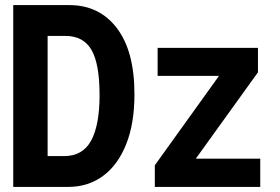

<svg xmlns="http://www.w3.org/2000/svg" viewBox="-20 -734 1100 754"><path d="M32 0V-714H252Q370 -714 439 -623.5Q508 -533 508 -364Q508 -249 475.5 -167.5Q443 -86 384.5 -43Q326 0 248 0ZM232 -121Q305 -121 338 -182Q371 -243 371 -360Q371 -484 339 -538.5Q307 -593 237 -593H167V-121ZM588 0V-85L840 -436H599V-546H993V-450L749 -111H1002V0Z"/></svg>

Font: Noto Sans Mono Condensed
Style: Bold
Weight: 700
Width: 3
Designer: Monotype Design Team
Foundry: Monotype Imaging Inc.
Version: Version 2.014